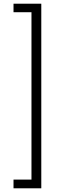

<svg xmlns="http://www.w3.org/2000/svg" viewBox="-20 -852 335 1037"><path d="M53 118V165H203V-832H53V-786H150V118Z"/></svg>

Font: Noto Sans Gurmukhi UI ExtraCondensed Light
Style: Regular
Weight: 300
Width: 2
Designer: Jelle Bosma - Monotype Design Team
Foundry: Monotype Imaging Inc.
Version: Version 2.004